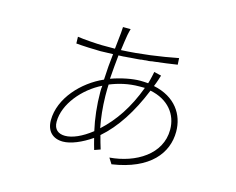

<svg xmlns="http://www.w3.org/2000/svg" viewBox="-96 -791 1192 969"><g transform="rotate(15 500.0 -307.0)"><path d="M830 -208C830 -297 778 -378 662 -402C667 -414 671 -425 675 -437C678 -446 681 -456 683 -462L645 -471C644 -465 641 -449 639 -442C636 -430 634 -419 630 -408C617 -409 602 -410 589 -410C548 -410 491 -399 438 -380C441 -425 445 -466 449 -505C457 -505 465 -506 474 -506L484 -507C489 -507 494 -508 499 -508L509 -509C523 -510 536 -511 550 -512L560 -513C562 -513 563 -513 565 -514L575 -515C579 -515 582 -515 585 -516L596 -517C597 -517 599 -517 601 -517L611 -518C614 -519 617 -519 621 -520L631 -521C672 -526 713 -531 750 -537L748 -571C656 -553 556 -539 454 -534C458 -568 463 -596 466 -616C468 -626 472 -643 474 -649H434C434 -643 433 -630 432 -618C430 -598 427 -568 423 -533C408 -533 393 -533 379 -533H355C332 -533 257 -538 227 -543L228 -508C259 -505 326 -502 355 -502C376 -502 397 -504 421 -504C416 -462 412 -416 410 -368C303 -321 204 -216 204 -101C204 -44 237 -12 290 -12C331 -12 386 -35 438 -71C443 -50 449 -29 454 -12L485 -23C478 -44 472 -68 465 -93C540 -158 602 -254 651 -375C747 -356 798 -290 798 -210C798 -81 673 -6 538 5L557 35C753 6 830 -97 830 -208ZM234 -101C234 -194 316 -290 410 -336C408 -324 408 -314 408 -302C408 -236 416 -165 430 -104C379 -64 331 -43 293 -43C259 -43 234 -60 234 -101ZM439 -350C483 -368 534 -381 592 -381C602 -381 611 -381 620 -381C579 -270 523 -188 455 -126C445 -176 439 -231 438 -290V-297V-299V-305C438 -319 438 -334 439 -350Z"/></g></svg>

Font: Glow Sans SC Normal ExtraLight
Style: Regular
Weight: 200
Designer: Ryoko NISHIZUKA (kana, bopomofo & ideographs); Paul D. Hunt (Latin, Greek & Cyrillic); Sandoll Communications, Soo-young
Version: Version 0.93